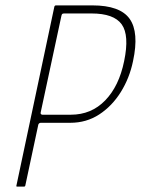

<svg xmlns="http://www.w3.org/2000/svg" viewBox="-20 -693 523 713"><path d="M474 -466Q461 -403 428.5 -351Q396 -299 348.5 -268Q301 -237 241 -237H131Q127 -237 124.5 -234Q122 -231 122 -229L74 -4Q73 0 69 0H44Q42 0 41 -1Q40 -2 41 -4L182 -669Q184 -673 187 -673H323Q426 -673 461.5 -623Q497 -573 474 -466ZM131 -275Q130 -271 132.5 -269Q135 -267 137 -267H243Q319 -267 370.5 -320Q422 -373 441 -466Q461 -562 432 -602.5Q403 -643 320 -643H218Q213 -643 211 -641Q209 -639 208 -634Z"/></svg>

Font: Glory Thin Thin
Style: Italic
Weight: 250
Italic angle: -12°
Version: Version 1.011